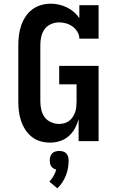

<svg xmlns="http://www.w3.org/2000/svg" viewBox="-20 -763 640 1038"><path d="M251 8Q224 8 198 0.5Q172 -7 151.5 -23.5Q131 -40 116.5 -62.5Q102 -85 93.5 -110.5Q85 -136 82 -162.5Q79 -189 79 -215V-520Q79 -546 82.5 -573Q86 -600 94.5 -625Q103 -650 118 -673Q133 -696 154.5 -712Q176 -728 202 -735.5Q228 -743 255 -743Q277 -743 299 -738Q321 -733 341.5 -723Q362 -713 379 -698.5Q396 -684 409 -665V-735H513V-554H409Q409 -574 398.5 -591Q388 -608 372.5 -619.5Q357 -631 338 -636.5Q319 -642 299 -642Q277 -642 255.5 -632.5Q234 -623 221 -605Q208 -587 203 -564.5Q198 -542 198 -520V-215Q198 -193 203 -170.5Q208 -148 221 -130Q234 -112 255.5 -102.5Q277 -93 299 -93Q314 -93 328.5 -97Q343 -101 354.5 -110Q366 -119 374 -131.5Q382 -144 386.5 -157.5Q391 -171 392.5 -186Q394 -201 394 -215V-307H300V-407H513V0H405V-119Q398 -93 385 -69Q372 -45 351.5 -27Q331 -9 304.5 -0.5Q278 8 251 8ZM290 255 247 219Q260 205 269.5 188.5Q279 172 284 154Q276 152 269 147.5Q262 143 257 136Q252 129 250.5 120.5Q249 112 249 104Q249 94 252 83.5Q255 73 262 66Q269 59 279.5 56Q290 53 300 53Q310 53 320.5 56Q331 59 338 66Q345 73 348 83.5Q351 94 351 104Q351 125 347.5 146Q344 167 336 186.5Q328 206 316.5 223.5Q305 241 290 255Z"/></svg>

Font: Iosevka Etoile
Style: Bold
Weight: 700
Designer: Belleve Invis
Foundry: Belleve Invis
Version: Version 28.1.0; ttfautohint (v1.8.4)